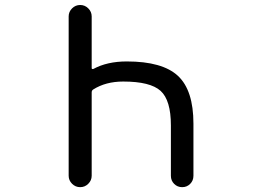

<svg xmlns="http://www.w3.org/2000/svg" viewBox="-20 -775 1040 774"><path d="M668.9 -269.5Q668.9 -371.1 627.4 -408.7Q585.9 -446.3 476.6 -446.3Q406.2 -446.3 355.5 -414.1Q349.6 -410.2 349.6 -402.3V-66.4Q349.6 -47.9 335.9 -34.2Q322.3 -20.5 303.2 -20.5Q284.2 -20.5 270.5 -34.2Q256.8 -47.9 256.8 -66.4V-709Q256.8 -727.5 270.5 -741.2Q284.2 -754.9 303.2 -754.9Q322.3 -754.9 335.9 -741.2Q349.6 -727.5 349.6 -709V-500Q349.6 -498 351.6 -497.1Q353.5 -496.1 356.4 -497.1Q412.1 -527.3 491.2 -527.3Q634.8 -527.3 697.3 -469.2Q759.8 -411.1 759.8 -276.4V-66.4Q759.8 -46.9 746.6 -33.7Q733.4 -20.5 714.4 -20.5Q695.3 -20.5 682.1 -33.7Q668.9 -46.9 668.9 -66.4Z"/></svg>

Font: Rounded Mgen+ 1m regular
Style: Regular
Weight: 400
Designer: [Source Han Sans]
Ryoko NISHIZUKA  (kana & ideographs); Paul D. Hunt (Latin, Greek & Cyrillic); Wenlong ZHANG  (bopomofo
Version: Version 1.059.20150602